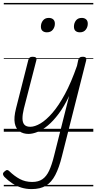

<svg xmlns="http://www.w3.org/2000/svg" viewBox="-26 -905 661 1319"><path d="M170 15Q134 15 108.5 -2.5Q83 -20 75.5 -58.5Q68 -97 84 -160L169 -495Q173 -506 179 -510.5Q185 -515 199 -515Q215 -515 221 -509Q227 -503 224 -492L138 -159Q128 -118 128.5 -90Q129 -62 142 -48Q155 -34 182 -34Q213 -34 252 -57Q291 -80 334 -129.5Q377 -179 420 -258.5Q463 -338 503 -453L512 -495Q516 -506 522.5 -510.5Q529 -515 542 -515Q559 -515 564 -508Q569 -501 566 -490L399 170Q380 247 354 297Q328 347 289.5 370.5Q251 394 191 394Q153 394 119.5 383.5Q86 373 57.5 354Q29 335 4 310Q-4 301 -5.5 292Q-7 283 5 273Q16 263 23 263Q30 263 38 271Q73 305 110.5 325Q148 345 195 345Q238 345 265.5 326Q293 307 311.5 267.5Q330 228 345 167L449 -246Q415 -174 377.5 -124Q340 -74 303.5 -43.5Q267 -13 232.5 1Q198 15 170 15ZM296 -683Q278 -683 266.5 -692.5Q255 -702 255 -722Q255 -746 269 -764Q283 -782 309 -782Q328 -782 339.5 -772Q351 -762 351 -742Q351 -719 337 -701Q323 -683 296 -683ZM523 -683Q504 -683 493 -692.5Q482 -702 482 -722Q482 -746 495.5 -764Q509 -782 536 -782Q554 -782 565.5 -772Q577 -762 577 -742Q577 -719 563 -701Q549 -683 523 -683ZM0 365H615V375H0ZM0 -20H615V0H0ZM0 -505H615V-500H0ZM0 -885H615V-875H0Z"/></svg>

Font: Playwrite IS Guides
Style: Regular
Weight: 400
Designer: Veronika Burian, José Scaglione
Foundry: TypeTogether
Version: Version 1.003